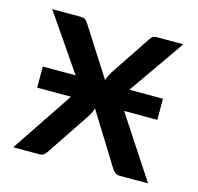

<svg xmlns="http://www.w3.org/2000/svg" viewBox="-81 -596 705 682"><g transform="rotate(15 271.5 -255.0)"><path d="M370.6 -226.6 519.5 0H417Q403.8 0 397 -6.3Q388.7 -13.7 384.8 -21L268.1 -209Q264.2 -193.8 255.9 -180.2L149.4 -21Q144.5 -12.7 137.7 -6.3Q131.3 0 119.1 0H23.4L175.3 -226.6H50.8V-304.2H171.4L30.3 -509.8H133.3Q146.5 -509.8 151.4 -506.3Q157.7 -502 161.6 -495.1L276.9 -314.9Q278.3 -320.3 283.2 -331.1Q289.1 -343.3 291.5 -346.7L389.2 -493.2Q395 -502 399.9 -505.9Q406.2 -509.8 414.6 -509.8H512.7L369.1 -304.2H492.7V-226.6Z"/></g></svg>

Font: Lato-SemiBold
Style: Regular
Weight: 500
Designer: Lukasz Dziedzic with Adam Twardoch and Botio Nikoltchev
Foundry: tyPoland Lukasz Dziedzic
Version: ""